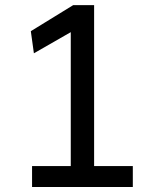

<svg xmlns="http://www.w3.org/2000/svg" viewBox="-20 -743 626 763"><path d="M261.2 -615.2 114.7 -531.2 102.5 -619.1 271 -722.7H354V-83H507.8V0H107.4V-83H261.2Z"/></svg>

Font: Andika CyrE
Style: Regular
Weight: 400
Designer: Victor Gaultney, Annie Olsen, Julie Remington, Don Collingsworth, Eric Hays, Becca Hirsbrunner
Foundry: SIL International
Version: Version 5.000